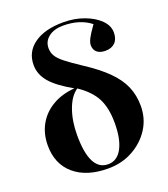

<svg xmlns="http://www.w3.org/2000/svg" viewBox="-144 -884 876 1000"><g transform="rotate(-20 294.0 -384.0)"><path d="M284 14Q165 14 96.5 -44.5Q28 -103 28 -206Q28 -271 56.5 -321.5Q85 -372 137 -402.5Q189 -433 260 -439Q176 -486 139 -529.5Q102 -573 102 -625Q102 -698 161 -740Q220 -782 323 -782Q385 -782 437.5 -762.5Q490 -743 521.5 -711.5Q553 -680 553 -642Q553 -606 533.5 -586.5Q514 -567 480 -567Q450 -567 433.5 -581Q417 -595 417 -621Q417 -635 427.5 -656Q438 -677 468 -719Q409 -766 316 -766Q266 -766 235.5 -742.5Q205 -719 205 -681Q205 -658 216 -638.5Q227 -619 256.5 -595.5Q286 -572 342 -535Q419 -485 465.5 -438.5Q512 -392 533 -343Q554 -294 554 -235Q554 -165 518 -109Q482 -53 421 -19.5Q360 14 284 14ZM291 -7Q341 -7 368.5 -57.5Q396 -108 396 -198Q396 -282 368 -335.5Q340 -389 274 -433Q235 -407 212.5 -345Q190 -283 190 -205Q190 -7 291 -7Z"/></g></svg>

Font: Literata 72pt
Style: Bold
Weight: 700
Designer: Latin by Veronika Burian and Jose Scaglione. Greek by Irene Vlachou. Cyrillic by Vera Evstafieva.
Foundry: TypeTogether
Version: Version 3.002